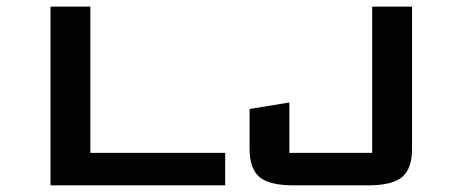

<svg xmlns="http://www.w3.org/2000/svg" viewBox="-20 -557 1390 577"><path d="M1218.3 -537.1V-109.9Q1218.3 -50.8 1189 -25.4Q1159.7 0 1086.4 0H861.8Q788.6 0 759.3 -25.4Q730 -50.8 730 -109.9V-229.5L849.6 -249V-97.7H1098.6V-537.1ZM251.5 -537.1V-97.7H656.7V0H131.8V-537.1Z"/></svg>

Font: Squarish Sans CT
Style: Regular
Weight: 400
Version: Version 0.9